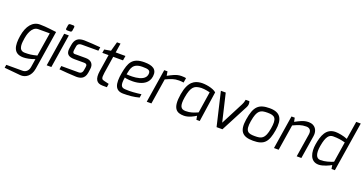

<svg xmlns="http://www.w3.org/2000/svg" viewBox="-47 -1686 5399 2860"><g transform="rotate(20 2653.0 -256.0)"><path d="M165 -268C172 -313 204 -463 311 -463H493L433 -89C347 -68 316 -64 242 -64C128 -64 155 -197 165 -268ZM37 248 291 272C372 280 457 228 477 104L575 -514C529 -518 417 -537 311 -537C199 -537 118 -443 91 -275C66 -117 83 9 243 9C288 9 356 -3 424 -29L403 104C393 168 350 199 303 199H45Z M699 -616C697 -602 705 -593 719 -593H769C783 -593 794 -601 796 -616L804 -670C806 -684 800 -695 785 -695H735C719 -695 709 -685 707 -670ZM613 0H687L771 -531H697Z M812 -9C849 -5 1034 10 1083 10C1139 10 1216 0 1233 -109L1242 -172C1254 -247 1211 -301 1124 -301H974C946 -301 908 -291 919 -358L927 -409C930 -429 937 -468 1001 -468H1262L1271 -525C1220 -530 1064 -541 1012 -541C909 -541 867 -495 853 -409L845 -358C829 -258 879 -227 973 -227H1121C1165 -227 1174 -207 1168 -172L1159 -118C1149 -58 1095 -64 1095 -64H821Z M1328 -458H1427L1385 -189C1365 -59 1402 0 1499 0H1567L1575 -56C1574 -56 1500 -74 1500 -74C1461 -83 1444 -90 1459 -189L1501 -458H1656L1668 -532H1513L1536 -680H1480L1439 -532L1337 -514Z M1777 -281C1796 -372 1804 -467 1963 -467C2052 -467 2096 -459 2084 -388C2061 -250 1777 -281 1777 -281ZM1703 -278C1667 -84 1701 7 1829 7C1912 7 1995 1 2079 -22L2087 -78C2009 -67 1914 -58 1838 -64C1767 -65 1748 -103 1769 -227C1806 -212 2130 -169 2158 -388C2173 -504 2093 -541 1967 -541C1772 -541 1734 -441 1703 -278Z M2199 0H2273L2337 -404C2420 -441 2464 -462 2544 -462C2573 -462 2605 -459 2617 -456L2629 -529C2618 -535 2585 -537 2556 -537C2474 -537 2413 -499 2346 -464L2335 -531H2283Z M2707 -251C2738 -442 2795 -456 2860 -468C2901 -476 2972 -468 3032 -452L2980 -115C2912 -86 2866 -67 2789 -67C2711 -67 2685 -113 2707 -251ZM2636 -278C2596 -37 2675 7 2789 7C2866 7 2946 -41 2975 -60L2986 0H3039L3109 -479C3058 -528 2922 -550 2852 -541C2770 -531 2672 -495 2636 -278Z M3181 -531 3306 0H3399L3628 -439C3643 -470 3644 -498 3633 -531H3574C3568 -494 3561 -478 3548 -451L3362 -91L3258 -531Z M3755 -258C3786 -442 3836 -462 3948 -462C4065 -462 4104 -429 4075 -258C4045 -83 3990 -69 3885 -69C3782 -69 3726 -86 3755 -258ZM3681 -258C3651 -68 3712 5 3884 5C4059 5 4116 -61 4149 -258C4180 -445 4124 -536 3956 -536C3782 -536 3715 -475 3681 -258Z M4216 0H4290L4355 -409C4438 -446 4480 -466 4560 -466C4611 -466 4645 -436 4635 -370L4576 0H4650L4709 -370C4723 -458 4678 -540 4572 -540C4491 -540 4431 -504 4364 -469L4352 -531H4300Z M4853 -263C4880 -426 4926 -465 4986 -465C5063 -465 5112 -457 5178 -439L5127 -114C5070 -92 5004 -68 4925 -68C4858 -68 4832 -139 4853 -263ZM4779 -263C4759 -141 4783 6 4923 6C4991 6 5089 -40 5118 -59L5128 0H5181L5306 -785H5234L5188 -499C5128 -525 5043 -539 4998 -539C4847 -539 4802 -405 4779 -263Z"/></g></svg>

Font: Exo
Style: Regular Italic
Weight: 400
Designer: Natanael Gama
Version: Version 1.00